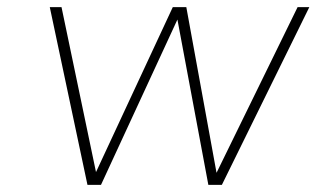

<svg xmlns="http://www.w3.org/2000/svg" viewBox="-20 -520 890 540"><path d="M604 0H566L479 -465L264 0H226L120 -500H153L250 -36L466 -500H504L589 -34L817 -500H850Z"/></svg>

Font: Fivo Sans Thin
Style: Regular
Weight: 250
Foundry: Alexander Slobzheninov
Version: 1.0